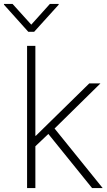

<svg xmlns="http://www.w3.org/2000/svg" viewBox="-74 -962 546 982"><path d="M64.5 0V-727.5H106.9V-267.6H109.4L382.8 -535.6H439.9L205.1 -304.7L451.2 0H397L173.3 -276.9L106.9 -213.9V0ZM-9.8 -941.9 85.9 -835.9 181.2 -941.9H226.1V-938L100.6 -799.3H70.8L-53.7 -938V-941.9Z"/></svg>

Font: Inter Display Extra Light
Style: Regular
Weight: 200
Designer: Rasmus Andersson
Foundry: rsms
Version: Version 4.000;git-4fc901f